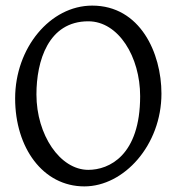

<svg xmlns="http://www.w3.org/2000/svg" viewBox="-20 -650 640 685"><path d="M295 -44C194 -44 110 -169 110 -313C110 -432 152 -574 295 -574C403 -574 480 -447 480 -307C480 -95 369 -44 295 -44ZM309 -630C159 -630 34 -479 34 -299C34 -123 133 15 281 15C422 15 556 -132 556 -316C556 -461 480 -630 309 -630Z"/></svg>

Font: Temporarium
Style: Regular
Weight: 400
Version: Version 1.1